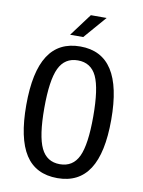

<svg xmlns="http://www.w3.org/2000/svg" viewBox="-87 -831 674 902"><g transform="rotate(10 250.0 -379.5)"><path d="M366.2 -301.8Q366.2 -435.5 339.4 -492.7Q312.5 -549.8 250 -549.8Q187.5 -549.8 160.2 -492.7Q132.8 -435.5 132.8 -301.8Q132.8 -168.9 160.2 -111.8Q187.5 -54.7 250 -54.7Q312.5 -54.7 339.4 -111.8Q366.2 -168.9 366.2 -301.8ZM452.1 -301.8Q452.1 -143.6 401.9 -65.9Q351.6 11.7 250 11.7Q146.5 11.7 96.7 -65.4Q46.9 -142.6 46.9 -301.8Q46.9 -460 97.2 -538.1Q147.5 -616.2 250 -616.2Q351.6 -616.2 401.9 -538.1Q452.1 -460 452.1 -301.8ZM272.5 -769.5H347.7L254.9 -662.1H192.4Z"/></g></svg>

Font: BabelStone Pseudographica Colour
Style: Regular
Weight: 400
Designer: Andrew West
Foundry: BabelStone
Version: Version 16.0.0